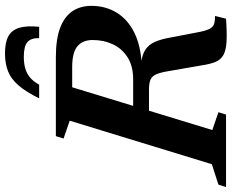

<svg xmlns="http://www.w3.org/2000/svg" viewBox="-124 -826 929 770"><g transform="rotate(-90 341.0 -441.5)"><path d="M407.5 -372.5Q460 -372.5 495 -394.5Q530 -416.5 547.5 -453.2Q565 -490 565 -535Q565 -575 540 -596Q515 -617 456.5 -617H280.5L314.5 -682.5H495.5Q570 -682.5 615.2 -664.8Q660.5 -647 681.2 -615.2Q702 -583.5 702 -540Q702 -484 675.5 -439.8Q649 -395.5 596.5 -368.8Q544 -342 465.5 -338V-341Q503.5 -338 525 -324.2Q546.5 -310.5 557.8 -284.8Q569 -259 575.5 -220L595.5 -116Q601.5 -82.5 609.2 -67.2Q617 -52 629.5 -48Q642 -44 661.5 -44L650.5 0Q593 4 558.5 2Q524 0 505 -10.5Q486 -21 477.2 -42.2Q468.5 -63.5 463.5 -97L441 -226Q435.5 -261.5 427.8 -279.2Q420 -297 406 -303Q392 -309 367 -309H196.5L203.5 -372.5ZM204 -55 275.5 -30.5 266 0H-24.5L-15 -30.5L67 -57L241.5 -627L170 -651.5L179.5 -682.5H395.5ZM498 -811Q470.5 -811 449.8 -804.8Q429 -798.5 413.5 -785Q398 -771.5 386 -749.5H331Q357 -802 382.8 -832Q408.5 -862 439.5 -874.2Q470.5 -886.5 512 -886.5Q555 -886.5 580 -873Q605 -859.5 614 -829.2Q623 -799 618 -749.5H572.5Q573.5 -782 556.8 -796.5Q540 -811 498 -811Z"/></g></svg>

Font: Newsreader SemiBold
Style: Italic
Weight: 600
Italic angle: -17°
Designer: Hugues Gentile
Foundry: Production Type
Version: Version 1.003